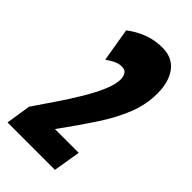

<svg xmlns="http://www.w3.org/2000/svg" viewBox="-221 -774 839 839"><g transform="rotate(45 198.0 -355.0)"><path d="M25 -115Q57 -162 92 -213.5Q127 -265 157 -315Q187 -365 205.5 -408.5Q224 -452 224 -483Q224 -500 216 -513Q208 -526 188 -526Q168 -526 150.5 -517Q133 -508 115 -496L89 -651Q124 -678 165.5 -694Q207 -710 255 -710Q316 -710 348.5 -667.5Q381 -625 381 -552Q381 -484 355 -418.5Q329 -353 282.5 -282Q236 -211 174 -126H321L300 0H7Z"/></g></svg>

Font: Georama ExtraCondensed ExtraBold
Style: Italic
Weight: 800
Width: 2
Italic angle: -9°
Designer: Jean-Baptiste Levee
Foundry: Production Type
Version: Version 1.000